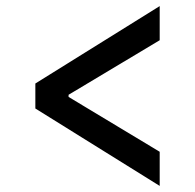

<svg xmlns="http://www.w3.org/2000/svg" viewBox="-20 -602 640 630"><path d="M96 -246V-328L504 -582V-470L205 -291V-284L504 -104V8Z"/></svg>

Font: IBM Plex Sans Thai Looped Medium
Style: Regular
Weight: 500
Designer: Mike Abbink, Paul van der Laan, Pieter van Rosmalen, Ben Mitchell, Mark Frömberg
Foundry: Bold Monday
Version: Version 1.1